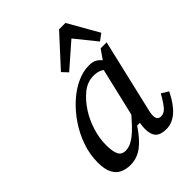

<svg xmlns="http://www.w3.org/2000/svg" viewBox="-218 -889 1022 1022"><g transform="rotate(-45 293.0 -378.0)"><path d="M146 -155Q146 -108 157.5 -84Q169 -60 199 -60Q217 -60 238 -69Q259 -78 287.5 -103Q316 -128 356 -175L420 -447Q396 -464 361 -464Q313 -464 274 -432Q235 -400 206 -354Q179 -312 162.5 -259.5Q146 -207 146 -155ZM434 12Q391 12 372 -7.5Q353 -27 353 -72Q353 -83 354.5 -93Q356 -103 357 -112H337Q294 -48 253.5 -18Q213 12 163 12Q131 12 105 0Q79 -12 64 -41Q49 -70 49 -121Q49 -181 69 -239Q89 -297 123 -347.5Q157 -398 199.5 -437Q242 -476 289 -498Q336 -520 381 -520Q407 -520 423 -512Q439 -504 453 -487L490 -540H535L448 -168Q441 -138 437 -121Q433 -104 433 -90Q433 -56 462 -56Q482 -56 499 -73Q516 -90 547 -144L586 -120Q522 12 434 12ZM513 -568 417 -687 281 -568 251 -600 405 -768H453L551 -596Z"/></g></svg>

Font: Source Serif 4 Caption
Style: Italic
Weight: 400
Italic angle: -12°
Designer: Frank Grießhammer
Foundry: Adobe Systems Incorporated
Version: Version 4.004;hotconv 1.0.117;makeotfexe 2.5.65602